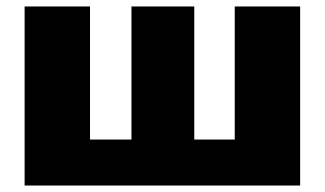

<svg xmlns="http://www.w3.org/2000/svg" viewBox="-20 -573 1003 593"><path d="M907 -553V0H56V-553H258V-142H386V-553H580V-142H705V-553Z"/></svg>

Font: Noto Sans Display Black
Style: Regular
Weight: 900
Designer: Monotype Design Team
Foundry: Monotype Imaging Inc.
Version: Version 2.003